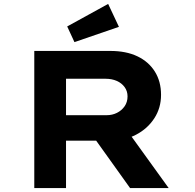

<svg xmlns="http://www.w3.org/2000/svg" viewBox="-20 -960 995 980"><path d="M155 0V-700H543Q624 -700 681.5 -672.5Q739 -645 770.5 -594.5Q802 -544 802 -476Q802 -409 767.5 -356Q733 -303 674.5 -272.5Q616 -242 543 -242H317V0ZM644 0 418 -316 595 -341 841 0ZM317 -372H524Q553 -372 577 -384Q601 -396 616 -417.5Q631 -439 631 -468Q631 -495 616 -515.5Q601 -536 576 -547Q551 -558 519 -558H317ZM360 -745 323 -825 532 -940 587 -823Z"/></svg>

Font: Lexend Tera
Style: Bold
Weight: 700
Designer: Bonnie Shaver-Troup, Thomas Jockin
Foundry: Lexend
Version: Version 1.007